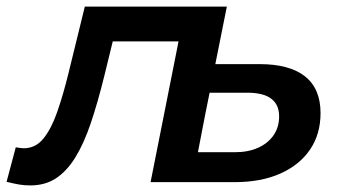

<svg xmlns="http://www.w3.org/2000/svg" viewBox="-68 -554 1035 584"><path d="M-48 -1 -20 -106Q-13 -105 -7 -104Q-1 -103 4 -103Q40 -103 64 -132.5Q88 -162 106 -213.5Q124 -265 140 -330L190 -534H622L515 0H390L482 -463L506 -428H251L284 -465L249 -322Q229 -241 208 -179Q187 -117 161 -75Q135 -33 102 -11.5Q69 10 24 10Q5 10 -11.5 7Q-28 4 -48 -1ZM721 -359Q813 -359 860 -321.5Q907 -284 907 -210Q907 -146 875 -99Q843 -52 784.5 -26Q726 0 646 0H390L497 -534H621L587 -359ZM646 -91Q687 -91 717 -104.5Q747 -118 764 -142.5Q781 -167 781 -200Q781 -272 684 -272H569L534 -91Z"/></svg>

Font: MOST Montserrat SemiBold
Style: Italic
Weight: 600
Italic angle: -11.3°
Designer: Julieta Ulanovsky
Foundry: Julieta Ulanovsky
Version: Version 8.000;March 11, 2024;FontCreator 15.0.0.2926 64-bit